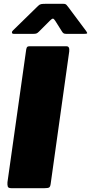

<svg xmlns="http://www.w3.org/2000/svg" viewBox="-20 -984 476 1004"><path d="M328 -742Q345 -742 342 -715L245 -23Q243 -7 236.5 -3.5Q230 0 213 0H39Q23 0 20.5 -9Q18 -18 19 -31L117 -725Q119 -736 122.5 -739Q126 -742 134 -742ZM269 -875Q262 -886 257 -886.5Q252 -887 241 -876L183 -818Q176 -811 170.5 -809Q165 -807 155 -807H52Q43 -807 42.5 -813.5Q42 -820 48 -825L179 -953Q187 -961 195 -962.5Q203 -964 217 -964H312Q323 -964 328 -958Q333 -952 337 -947L431 -821Q438 -811 435 -809Q432 -807 421 -807H325Q316 -807 311.5 -810.5Q307 -814 303 -821Z"/></svg>

Font: Libre Franklin Thin Black
Style: Italic
Weight: 900
Italic angle: -8°
Version: Version 2.000